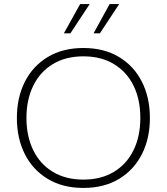

<svg xmlns="http://www.w3.org/2000/svg" viewBox="-20 -914 820 944"><path d="M390 10Q288 10 214.5 -34.5Q141 -79 102 -156.5Q63 -234 63 -334Q63 -434 102 -511.5Q141 -589 214.5 -633.5Q288 -678 390 -678Q492 -678 565.5 -633.5Q639 -589 678 -511.5Q717 -434 717 -334Q717 -234 678 -156.5Q639 -79 565.5 -34.5Q492 10 390 10ZM390 -31Q477 -31 540 -69Q603 -107 636.5 -175.5Q670 -244 670 -334Q670 -425 636.5 -493Q603 -561 540 -599Q477 -637 390 -637Q303 -637 240 -599Q177 -561 143.5 -492.5Q110 -424 110 -334Q110 -244 143.5 -175.5Q177 -107 240 -69Q303 -31 390 -31ZM440 -750 519 -894H566L471 -750ZM294 -750 374 -894H421L326 -750Z"/></svg>

Font: Gantari ExtraLight
Style: Regular
Weight: 250
Designer: Anugrah Pasau
Foundry: Lafontype
Version: Version 1.000